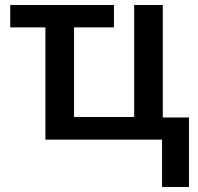

<svg xmlns="http://www.w3.org/2000/svg" viewBox="-20 -560 794 770"><path d="M437 -450.2H276.9V-90.8H518.1V-540H632.8V-88.9H737.8V189.9H629.9V0H162.1V-450.2H21V-540H437Z"/></svg>

Font: OpenSans-Semibold
Style: Regular
Weight: 600
Foundry: Ascender Corporation
Version: Version 1.10